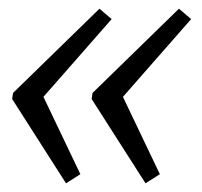

<svg xmlns="http://www.w3.org/2000/svg" viewBox="-20 -463 465 442"><path d="M132 -41 8 -235 10 -249 209 -443 237 -419 80 -240 165 -62ZM315 -41 191 -235 193 -249 392 -443 420 -419 263 -240 348 -62Z"/></svg>

Font: Piazzolla 24pt
Style: Italic
Weight: 400
Italic angle: -11.3°
Designer: Juan Pablo del Peral
Foundry: Huerta Tipografica
Version: Version 2.005